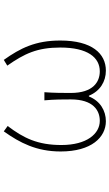

<svg xmlns="http://www.w3.org/2000/svg" viewBox="203 -784 593 1040"><g transform="rotate(-90 500.0 -263.5)"><path d="M364 13C421 13 474 -18 498 -79H502C527 -18 579 13 638 13C730 13 801 -62 801 -234C801 -368 760 -450 696 -540L665 -521C730 -428 763 -359 763 -234C763 -85 709 -20 634 -20C578 -20 517 -55 517 -177C517 -217 517 -267 521 -320H477C482 -267 482 -217 482 -177C482 -55 422 -20 366 -20C296 -20 235 -90 235 -228C235 -356 272 -432 338 -519L309 -540C247 -453 200 -363 200 -232C200 -65 277 13 364 13Z"/></g></svg>

Font: Harano Aji Gothic CN ExtraLight
Style: Regular
Weight: 250
Foundry: Masamichi Hosoda
Version: HaranoAjiGothicCN-ExtraLight version 20230610;ttx 4.39.4